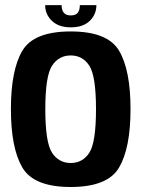

<svg xmlns="http://www.w3.org/2000/svg" viewBox="-20 -724 560 748"><path d="M255.5 4.5Q111.5 4.5 67 -71.5Q22.5 -147.5 22.5 -299Q22.5 -451 67 -526.2Q111.5 -601.5 255.5 -601.5Q399.5 -601.5 444 -526.2Q488.5 -451 488.5 -299Q488.5 -147.5 444 -71.5Q399.5 4.5 255.5 4.5ZM255.5 -89Q302 -89 328 -129Q354 -169 354 -298.5Q354 -428 328 -468Q302 -508 255.5 -508Q209 -508 182.8 -468Q156.5 -428 156.5 -298.5Q156.5 -169 182.8 -129Q209 -89 255.5 -89ZM255.5 -617.5Q208.5 -617.5 182.2 -642.8Q156 -668 156 -704H220Q220 -664 255.5 -664Q275.5 -664 283.2 -674.5Q291 -685 291 -704H355.5Q355.5 -668 329.8 -642.8Q304 -617.5 255.5 -617.5Z"/></svg>

Font: Anybody SemiBold
Style: Regular
Weight: 600
Designer: Tyler Finck
Foundry: Etcetera Type Company
Version: Version 1.010; ttfautohint (v1.8.3) -l 8 -r 50 -G 200 -x 14 